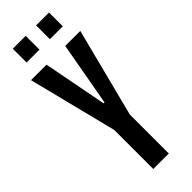

<svg xmlns="http://www.w3.org/2000/svg" viewBox="-285 -867 885 885"><g transform="rotate(-45 157.5 -425.0)"><path d="M106 0V-254L-3 -688H98L158 -376H164L220 -688H318L207 -254V0ZM40 -760V-850H124V-760ZM192 -760V-850H276V-760Z"/></g></svg>

Font: Saira UltraCondensed
Style: Bold
Weight: 700
Width: 1
Designer: Hector Gatti with collaboration of the Omnibus-Type team
Foundry: Omnibus-Type
Version: Version 1.101